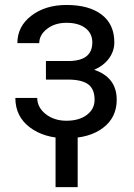

<svg xmlns="http://www.w3.org/2000/svg" viewBox="-20 -558 548 788"><path d="M358.9 -383.8Q358.9 -420.9 330.6 -442.6Q302.2 -464.4 252.9 -464.4Q205.1 -464.4 173.1 -439.5Q141.1 -414.6 141.1 -380.9H51.3Q51.3 -449.7 108.9 -493.7Q166.5 -537.6 252.9 -537.6Q345.7 -537.6 397.5 -497.8Q449.2 -458 449.2 -384.3Q449.2 -348.6 427.7 -318.8Q406.2 -289.1 366.7 -271.5Q459 -240.2 459 -148.4Q459 -75.7 402.8 -33.2Q346.7 9.3 252.9 9.3Q161.6 9.3 102.3 -35.4Q43 -80.1 43 -156.2H132.8Q132.8 -117.7 167.2 -90.1Q201.7 -62.5 252.9 -62.5Q304.7 -62.5 336.4 -86.4Q368.2 -110.4 368.2 -148.4Q368.2 -192.9 341.6 -212.2Q314.9 -231.4 258.8 -231.4H168.5V-307.6H266.6Q358.9 -310.1 358.9 -383.8ZM298.8 210H208V-40H298.8Z"/></svg>

Font: SteelSelectRoboto
Style: Roboto-Regular
Weight: 400
Designer: Google
Version: Version 2.137; 2017